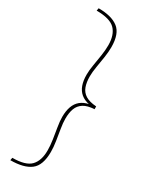

<svg xmlns="http://www.w3.org/2000/svg" viewBox="-249 -892 829 1064"><g transform="rotate(30 166.0 -360.0)"><path d="M37 -847Q120 -847 163 -814Q206 -781 206 -695Q206 -665 200.5 -629Q195 -593 189 -558Q183 -523 183 -495Q183 -458 193 -430.5Q203 -403 228 -387.5Q253 -372 297 -369V-351Q253 -349 228 -333Q203 -317 193 -290Q183 -263 183 -225Q183 -198 189 -162.5Q195 -127 200.5 -91Q206 -55 206 -25Q206 61 163 94Q120 127 34 127L37 110Q121 110 153.5 76.5Q186 43 186 -23Q186 -54 180.5 -90.5Q175 -127 169 -162.5Q163 -198 163 -225Q163 -263 173 -291Q183 -319 204 -336.5Q225 -354 259 -361V-359Q225 -366 204 -383.5Q183 -401 173 -429Q163 -457 163 -495Q163 -523 169 -558Q175 -593 180.5 -629Q186 -665 186 -696Q186 -762 153 -796Q120 -830 34 -830Z"/></g></svg>

Font: Murecho Thin Thin
Style: Regular
Weight: 250
Version: Version 1.010